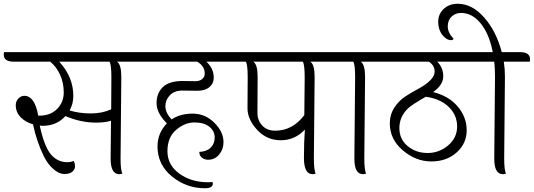

<svg xmlns="http://www.w3.org/2000/svg" viewBox="-59 -924 2847 1024"><path d="M534 -341 535 -513Q535 -580 525 -595H257Q332 -513 332 -413Q332 -369 312 -335Q364 -319 425 -319Q486 -319 534 -341ZM588 -515 584 -80Q584 -14 594 1Q586 5 577 5Q531 5 531 -78Q531 -142 533 -280Q501 -270 454 -270Q371 -270 290 -305Q243 -253 169 -253Q158 -253 153 -254Q177 -142 213 -100Q248 -59 300 -59Q320 -59 334 -66Q341 -53 341 -37Q341 -21 327 -8.5Q313 4 284.5 4Q256 4 226 -22Q196 -48 175 -90Q136 -170 117 -261Q77 -272 51 -299Q25 -326 25 -363Q25 -383 38.5 -398Q52 -413 71 -413Q126 -413 145 -307H152Q212 -308 246.5 -344Q281 -380 281 -431Q281 -482 261.5 -525Q242 -568 209 -595H15Q-39 -595 -39 -633Q-39 -642 -37 -646H668Q722 -646 722 -608Q722 -599 720 -595H565Q588 -580 588 -515Z M915 -492 982 -491Q1006 -491 1019.5 -502.5Q1033 -514 1033 -532Q1033 -571 993 -595H710Q656 -595 656 -633Q656 -642 658 -646H1155Q1209 -646 1209 -608Q1209 -599 1207 -595H1042Q1081 -558 1081 -510Q1081 -479 1058 -459.5Q1035 -440 994 -440L914 -441Q871 -441 847 -416Q823 -391 823 -357Q823 -323 856 -287Q902 -318 968.5 -318Q1035 -318 1084 -269.5Q1133 -221 1133 -166Q1133 -128 1110 -100Q1087 -72 1051 -72Q1032 -72 1018 -83Q1004 -94 1004 -114Q1042 -115 1064 -136Q1086 -157 1086 -191Q1086 -225 1057.5 -248Q1029 -271 978 -271Q927 -271 880.5 -231.5Q834 -192 834 -118Q834 -44 897.5 2Q961 48 1051 48Q1067 48 1075 47L1076 55Q1076 80 1034 80Q935 80 858 17Q781 -46 781 -143Q781 -214 831 -266Q776 -321 776 -374Q776 -427 809.5 -459.5Q843 -492 915 -492Z M1315 -515 1314 -322Q1314 -282 1339.5 -254.5Q1365 -227 1409 -227Q1501 -227 1564 -310Q1566 -438 1566 -509Q1566 -580 1556 -595H1292Q1315 -580 1315 -515ZM1261 -346 1262 -513Q1262 -580 1252 -595H1197Q1143 -595 1143 -633Q1143 -642 1145 -646H1699Q1753 -646 1753 -608Q1753 -599 1751 -595H1596Q1619 -580 1619 -515L1615 -80Q1615 -14 1625 1Q1617 5 1608 5Q1562 5 1562 -81.5Q1562 -168 1567 -233Q1514 -176 1438.5 -176Q1363 -176 1312 -232Q1261 -288 1261 -346Z M1831 -78 1835 -513Q1835 -580 1825 -595H1741Q1687 -595 1687 -633Q1687 -642 1689 -646H1968Q2022 -646 2022 -608Q2022 -599 2020 -595H1865Q1888 -580 1888 -515L1884 -80Q1884 -14 1894 1Q1886 5 1877 5Q1831 5 1831 -78Z M2212 -408Q2138 -366 2116 -345Q2071 -301 2071 -241Q2071 -181 2115.5 -144.5Q2160 -108 2221.5 -108Q2283 -108 2331 -148.5Q2379 -189 2379 -249.5Q2379 -310 2334.5 -353.5Q2290 -397 2212 -408ZM2445 -646Q2499 -646 2499 -608Q2499 -599 2497 -595H2273Q2305 -563 2305 -517Q2305 -471 2251 -433Q2335 -412 2382.5 -355.5Q2430 -299 2430 -229Q2430 -159 2376.5 -111Q2323 -63 2241 -63Q2159 -63 2089.5 -122Q2020 -181 2020 -266Q2020 -313 2044.5 -350.5Q2069 -388 2104 -410.5Q2139 -433 2175 -452Q2259 -499 2259 -542Q2259 -576 2228 -595H2010Q1956 -595 1956 -633Q1956 -642 1958 -646Z M2577 -78 2581 -513Q2581 -560 2577 -595H2487Q2433 -595 2433 -633Q2433 -642 2435 -646H2569Q2550 -744 2504.5 -799.5Q2459 -855 2400 -855Q2370 -855 2349.5 -835.5Q2329 -816 2329 -783Q2329 -750 2360 -717Q2357 -710 2347 -710Q2322 -710 2300 -738Q2278 -766 2278 -807.5Q2278 -849 2307.5 -876.5Q2337 -904 2382 -904Q2459 -904 2523.5 -830.5Q2588 -757 2617 -646H2714Q2768 -646 2768 -608Q2768 -599 2766 -595H2628Q2634 -556 2634 -515L2630 -80Q2630 -14 2640 1Q2632 5 2623 5Q2577 5 2577 -78Z"/></svg>

Font: Laila Light
Style: Regular
Weight: 300
Designer: Hitesh Malaviya
Foundry: Indian Type Foundry
Version: Version 1.302;PS 1.0;hotconv 1.0.78;makeotf.lib2.5.61930; tt